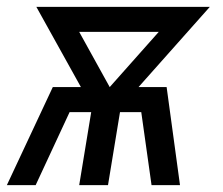

<svg xmlns="http://www.w3.org/2000/svg" viewBox="-29 -540 649 560"><path d="M-9 0 125 -286H207L77 -520H583L375 -286H457L496 0H413L383 -213H321L286 0H202L237 -213H174L75 0ZM291 -286 434 -447H202Z"/></svg>

Font: Iosevka SS04 Extended
Style: Italic
Weight: 400
Width: 7
Italic angle: -9°
Monospace: yes
Designer: Belleve Invis
Foundry: Belleve Invis
Version: Version 19.0.0; ttfautohint (v1.8.4)